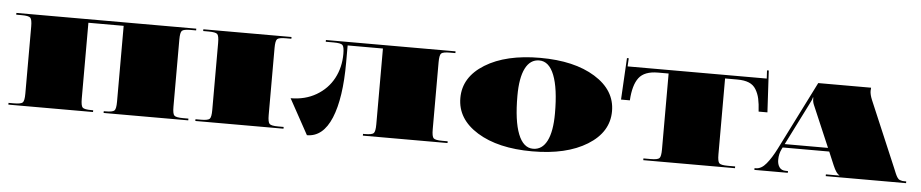

<svg xmlns="http://www.w3.org/2000/svg" viewBox="-36 -711 4547 948"><g transform="rotate(5 2238.0 -236.5)"><path d="M909.1 -454.5V-445.8H882.9Q847.5 -445.8 838.9 -437.3Q830.4 -428.8 830.4 -393.4V-61.2Q830.4 -25.8 838.9 -17.3Q847.5 -8.7 882.9 -8.7H909.1V0H489.5V-8.7H498.3Q533.7 -8.7 542.2 -17.3Q550.7 -25.8 550.7 -61.2V-437.1H375.9V-61.2Q375.9 -25.8 384.4 -17.3Q392.9 -8.7 428.3 -8.7H437.1V0H17.5V-8.7H43.7Q79.1 -8.7 87.6 -17.3Q96.2 -25.8 96.2 -61.2V-393.4Q96.2 -428.8 87.6 -437.3Q79.1 -445.8 43.7 -445.8H17.5V-454.5Z M944.1 -454.5H1381.1V-445.8H1354.9Q1319.5 -445.8 1311 -437.3Q1302.4 -428.8 1302.4 -393.4V-61.2Q1302.4 -25.8 1311 -17.3Q1319.5 -8.7 1354.9 -8.7H1381.1V0H944.1V-8.7H970.3Q1005.7 -8.7 1014.2 -17.3Q1022.7 -25.8 1022.7 -61.2V-393.4Q1022.7 -428.8 1014.2 -437.3Q1005.7 -445.8 970.3 -445.8H944.1Z M2194.1 -454.5V-445.8H2167.8Q2132.4 -445.8 2123.9 -437.3Q2115.4 -428.8 2115.4 -393.4V-61.2Q2115.4 -25.8 2123.9 -17.3Q2132.4 -8.7 2167.8 -8.7H2194.1V0H1774.5V-8.7H1783.2Q1818.6 -8.7 1827.1 -17.3Q1835.7 -25.8 1835.7 -61.2V-437.1H1660.8V-353.6Q1660.8 -175.7 1619.8 -76.9Q1578.7 21.9 1499.1 21.9L1403 -153Q1474.7 -153 1529.9 -185.3Q1585.2 -217.7 1614.3 -272.1Q1643.4 -326.5 1643.4 -393.4Q1643.4 -428.8 1634.8 -437.3Q1626.3 -445.8 1590.9 -445.8H1551.6V-454.5Z M2341.1 -59.4Q2237.8 -123.3 2237.8 -227.3Q2237.8 -331.3 2341.1 -395.1Q2444.5 -458.9 2613.6 -458.9Q2782.8 -458.9 2886.1 -395.1Q2989.5 -331.3 2989.5 -227.3Q2989.5 -123.3 2886.1 -59.4Q2782.8 4.4 2613.6 4.4Q2444.5 4.4 2341.1 -59.4ZM2610.1 -445.8Q2565.1 -445.8 2541.3 -398.8Q2517.5 -351.8 2517.5 -262.2Q2517.5 -138.5 2543.1 -73.6Q2568.6 -8.7 2617.1 -8.7Q2662.2 -8.7 2686 -55.7Q2709.8 -102.7 2709.8 -192.3Q2709.8 -316 2684.2 -380.9Q2658.7 -445.8 2610.1 -445.8Z M3046.8 -454.5H3736.5L3734.3 -494.8L3743 -495.2L3754.4 -288.5H3710.7Q3708.5 -327.4 3703 -352.1Q3697.6 -376.7 3685.1 -397.5Q3672.6 -418.3 3649.9 -427.7Q3627.2 -437.1 3592.7 -437.1H3531.5V-61.2Q3531.5 -25.8 3540 -17.3Q3548.5 -8.7 3583.9 -8.7H3618.9V0H3164.3V-8.7H3199.3Q3234.7 -8.7 3243.2 -17.3Q3251.7 -25.8 3251.7 -61.2V-437.1H3199.3Q3132 -437.1 3104.5 -400.8Q3076.9 -364.5 3072.6 -288.5H3028.8L3040.2 -495.2L3049 -494.8Z M4067.7 -139.9 3979.9 -345.3Q3973.8 -359.3 3973.8 -374.1Q3973.8 -376.3 3973.8 -378.5L3974.2 -381.1H3971.2Q3971.2 -372.4 3955.9 -344.4L3853.1 -139.9ZM3991.7 -454.5H4253.5V-449.3Q4252.6 -442.3 4252.6 -438.8Q4252.6 -420.5 4263.5 -394.2L4401.2 -69.9Q4403.4 -65.1 4407.1 -55.7Q4410.8 -46.3 4412.2 -43.3Q4413.5 -40.2 4416.7 -33.7Q4420 -27.1 4421.5 -25.1Q4423.1 -23.2 4426.4 -19Q4429.6 -14.9 4432.3 -14Q4434.9 -13.1 4439 -11.4Q4443.2 -9.6 4447.8 -9.2Q4452.4 -8.7 4458.5 -8.7H4466.8V0H4068.6V-8.7H4135.1V-10.5Q4120.2 -16.2 4103.1 -56.4L4075.2 -122.4H3844.4L3840 -113.6Q3827.8 -89.2 3827.8 -60.3Q3827.8 -37.6 3838.1 -23.2Q3848.3 -8.7 3870.2 -8.7H3880.7V0H3715V-8.7H3721.6Q3748.7 -8.7 3772.9 -38Q3797.2 -67.3 3820.8 -114.1Z"/></g></svg>

Font: FoglihtenBlackPcs
Style: BlackPcs
Weight: 900
Version: Version 0.75